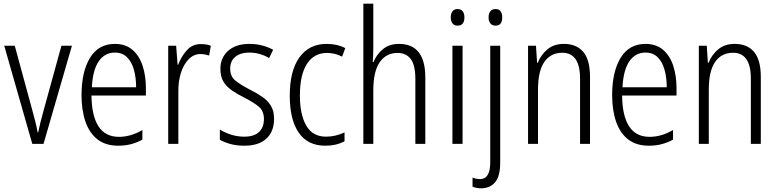

<svg xmlns="http://www.w3.org/2000/svg" viewBox="-20 -780 4216 1041"><path d="M155 0 3 -532H60L155 -183Q163 -153 171 -122.5Q179 -92 184 -62H187Q192 -86 199 -115.5Q206 -145 215 -176L313 -532H370L216 0Z M603 -542Q661 -542 698.5 -509.5Q736 -477 753.5 -422.5Q771 -368 771 -303V-262H476Q477 -152 514 -95Q551 -38 625 -38Q689 -38 752 -75V-23Q723 -7 691 1.5Q659 10 621 10Q553 10 509 -24Q465 -58 443.5 -120Q422 -182 422 -264Q422 -391 468 -466.5Q514 -542 603 -542ZM603 -495Q548 -495 515.5 -448Q483 -401 478 -307H718Q718 -359 706 -402Q694 -445 668.5 -470Q643 -495 603 -495Z M1070 -541Q1083 -541 1097 -539Q1111 -537 1123 -532L1114 -479Q1104 -482 1092 -484.5Q1080 -487 1067 -487Q1030 -487 1002.5 -458.5Q975 -430 960.5 -383.5Q946 -337 947 -282V0H892V-532H935L943 -429H946Q962 -472 992 -506.5Q1022 -541 1070 -541Z M1466 -136Q1466 -67 1424.5 -28.5Q1383 10 1305 10Q1262 10 1228.5 0.5Q1195 -9 1172 -22V-78Q1198 -61 1232.5 -50Q1267 -39 1304 -39Q1358 -39 1384.5 -64.5Q1411 -90 1411 -134Q1411 -177 1385 -200Q1359 -223 1306 -250Q1268 -269 1238.5 -289Q1209 -309 1192 -336.5Q1175 -364 1175 -407Q1175 -467 1217 -504.5Q1259 -542 1333 -542Q1369 -542 1401.5 -533.5Q1434 -525 1461 -510L1439 -465Q1417 -479 1389 -487Q1361 -495 1332 -495Q1284 -495 1256 -472Q1228 -449 1228 -408Q1228 -367 1254.5 -344.5Q1281 -322 1335 -294Q1373 -275 1402 -255Q1431 -235 1448.5 -207Q1466 -179 1466 -136Z M1744 10Q1648 10 1599.5 -61Q1551 -132 1551 -261Q1551 -396 1603.5 -469Q1656 -542 1751 -542Q1809 -542 1852 -519L1835 -473Q1795 -493 1753 -493Q1683 -493 1644.5 -434Q1606 -375 1606 -262Q1606 -159 1640.5 -99Q1675 -39 1748 -39Q1774 -39 1799 -45Q1824 -51 1848 -62V-14Q1803 10 1744 10Z M2004 -518Q2004 -477 2001 -443H2005Q2020 -483 2055 -512.5Q2090 -542 2143 -542Q2286 -542 2286 -360V0H2232V-351Q2232 -427 2207 -460Q2182 -493 2135 -493Q2074 -493 2039 -443Q2004 -393 2004 -289V0H1950V-760H2004Z M2461 -731Q2480 -731 2489 -718.5Q2498 -706 2498 -686Q2498 -641 2461 -641Q2443 -641 2433.5 -653Q2424 -665 2424 -686Q2424 -706 2433 -718.5Q2442 -731 2461 -731ZM2488 -532V0H2433V-532Z M2629 -686Q2629 -706 2638.5 -718.5Q2648 -731 2667 -731Q2686 -731 2694.5 -718.5Q2703 -706 2703 -686Q2703 -641 2667 -641Q2649 -641 2639 -653Q2629 -665 2629 -686ZM2590 241Q2575 241 2563 238.5Q2551 236 2542 232V183Q2562 191 2583 191Q2638 191 2638 100V-532H2692V102Q2692 175 2665 207.5Q2638 240 2590 241Z M3037 -542Q3106 -542 3142.5 -498.5Q3179 -455 3179 -363V0H3125V-353Q3125 -425 3100.5 -459.5Q3076 -494 3029 -494Q2966 -494 2931.5 -444.5Q2897 -395 2897 -294V0H2843V-532H2886L2892 -440H2896Q2912 -482 2947.5 -512Q2983 -542 3037 -542Z M3480 -542Q3538 -542 3575.5 -509.5Q3613 -477 3630.5 -422.5Q3648 -368 3648 -303V-262H3353Q3354 -152 3391 -95Q3428 -38 3502 -38Q3566 -38 3629 -75V-23Q3600 -7 3568 1.5Q3536 10 3498 10Q3430 10 3386 -24Q3342 -58 3320.5 -120Q3299 -182 3299 -264Q3299 -391 3345 -466.5Q3391 -542 3480 -542ZM3480 -495Q3425 -495 3392.5 -448Q3360 -401 3355 -307H3595Q3595 -359 3583 -402Q3571 -445 3545.5 -470Q3520 -495 3480 -495Z M3963 -542Q4032 -542 4068.5 -498.5Q4105 -455 4105 -363V0H4051V-353Q4051 -425 4026.5 -459.5Q4002 -494 3955 -494Q3892 -494 3857.5 -444.5Q3823 -395 3823 -294V0H3769V-532H3812L3818 -440H3822Q3838 -482 3873.5 -512Q3909 -542 3963 -542Z"/></svg>

Font: Noto Sans Condensed Light
Style: Regular
Weight: 300
Width: 3
Designer: Monotype Design Team
Foundry: Monotype Imaging Inc.
Version: Version 2.013; ttfautohint (v1.8.4.7-5d5b)